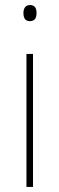

<svg xmlns="http://www.w3.org/2000/svg" viewBox="-20 -742 236 762"><path d="M99 -722C79 -722 73 -706 73 -690C73 -673 79 -658 98 -658C119 -658 125 -672 125 -690C125 -706 121 -722 99 -722ZM111 -528H85V0H111Z"/></svg>

Font: Noto Sans Thai Looped SemiCondensed Thin
Style: Regular
Weight: 100
Width: 4
Designer: Sasikarn Vongin, Ben Mitchell
Foundry: The Fontpad Ltd
Version: Version 1.001